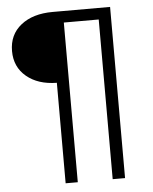

<svg xmlns="http://www.w3.org/2000/svg" viewBox="-54 -729 690 866"><g transform="rotate(-5 290.5 -295.5)"><path d="M208 -363Q123 -364 71 -407.5Q19 -451 19 -523Q19 -597 73 -640Q127 -683 217 -683H477V92H421V-631H263V92H208Z"/></g></svg>

Font: Montserrat Ace
Style: Regular
Weight: 400
Designer: Julieta Ulanovsky
Foundry: Julieta Ulanovsky
Version: Version 1